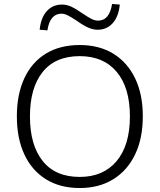

<svg xmlns="http://www.w3.org/2000/svg" viewBox="-20 -940 805 968"><path d="M65 0ZM382 8Q283 8 212 -36Q141 -80 103 -161Q65 -242 65 -353Q65 -464 102.5 -545Q140 -626 211 -669.5Q282 -713 382 -713Q480 -713 551 -669.5Q622 -626 661 -545.5Q700 -465 700 -354Q700 -242 661 -161Q622 -80 550.5 -36Q479 8 382 8ZM382 -48Q501 -48 568 -128Q635 -208 635 -353Q635 -498 568.5 -577.5Q502 -657 382 -657Q259 -657 195 -577Q131 -497 131 -353Q131 -209 195 -128.5Q259 -48 382 -48ZM219 -787 180 -790Q186 -851 216 -884Q246 -917 293 -917Q316 -917 339 -906.5Q362 -896 395 -873Q426 -852 442.5 -844Q459 -836 474 -836Q532 -836 545 -920L584 -917Q578 -856 548 -823Q518 -790 472 -790Q450 -790 425.5 -800.5Q401 -811 366 -836Q337 -855 320.5 -863Q304 -871 290 -871Q232 -871 219 -787Z"/></svg>

Font: Winston Light
Style: Regular
Weight: 300
Designer: Original fonts by Vernon Adams / Changes by Cristiano Sobral
Foundry: Original fonts by Vernon Adams / Changes by Cristiano Sobral
Version: Version 2.503;July 17, 2020;FontCreator 13.0.0.2655 64-bit